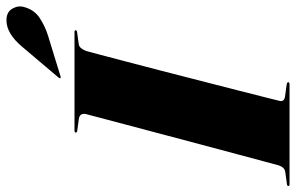

<svg xmlns="http://www.w3.org/2000/svg" viewBox="-210 -774 962 625"><g transform="rotate(-90 271.5 -461.0)"><path d="M256 -32Q252.5 -17 271.5 -14.5L308 -9.5Q317 -8 317 -4.5Q317 0 309 0H-15Q-21 0 -21 -3.5Q-21 -8 -14.5 -8.5L25 -14Q40.5 -16 47 -38Q48.5 -43.5 58 -79Q67.5 -114.5 82.2 -169.5Q97 -224.5 114.2 -289.2Q131.5 -354 148.5 -418.5Q165.5 -483 180 -537.2Q194.5 -591.5 203.5 -626Q212.5 -660.5 213.5 -664Q216.5 -683.5 196.5 -686L159.5 -691Q153 -691.5 153 -696Q153 -700 160 -700H480Q486 -700 486 -696.5Q486 -692 479.5 -691.5L440 -686Q427 -684 418.5 -662Q417.5 -659 408.5 -624.8Q399.5 -590.5 385.2 -536.2Q371 -482 354.2 -417.2Q337.5 -352.5 320.8 -287.2Q304 -222 289.8 -166.2Q275.5 -110.5 266.5 -74.2Q257.5 -38 256 -32ZM432 -870Q475 -921.5 518.5 -921.5Q545 -921.5 556 -902.8Q567 -884 562 -865.5Q553 -830.5 525.2 -812.8Q497.5 -795 468 -786L336 -745.5Q331 -744 330 -746.5Q329 -749 332.5 -752.5Z"/></g></svg>

Font: Fraunces 144pt S000 Black
Style: Italic
Weight: 900
Italic angle: -16°
Version: Version 1.000; ttfautohint (v1.8.3)